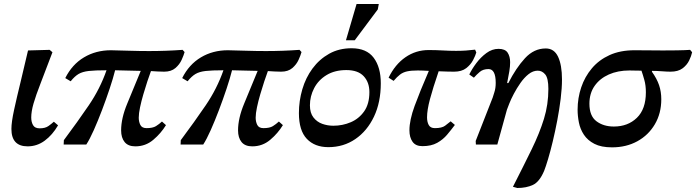

<svg xmlns="http://www.w3.org/2000/svg" viewBox="-20 -722 3477 959"><path d="M118 9Q37 9 37 -78Q37 -112 50.5 -174Q64 -236 83 -313.5Q102 -391 120 -470L228 -473L242 -461Q207 -368 183 -306.5Q159 -245 147.5 -205Q136 -165 136 -135Q136 -113 145 -97Q154 -81 178 -81Q206 -81 222 -92.5Q238 -104 249 -114L270 -96Q242 -48 203.5 -19.5Q165 9 118 9Z M333 -316 306 -332Q340 -400 399.5 -435.5Q459 -471 534 -471Q584 -470 630 -468.5Q676 -467 725 -467Q767 -467 809 -468.5Q851 -470 892 -473L902 -462Q898 -447 887.5 -423.5Q877 -400 856 -382Q835 -364 800 -364Q784 -364 766.5 -365Q749 -366 734 -367Q726 -346 716 -315.5Q706 -285 696 -251Q686 -217 679.5 -186Q673 -155 673 -134Q673 -114 681 -98Q689 -82 712 -82Q743 -82 759 -92Q775 -102 789 -115L809 -97Q784 -56 745.5 -23.5Q707 9 656 9Q620 9 602.5 -12.5Q585 -34 585 -71Q585 -131 615.5 -204.5Q646 -278 683 -368Q653 -369 617.5 -369.5Q582 -370 555 -371Q545 -331 527.5 -278.5Q510 -226 489.5 -172Q469 -118 448.5 -72Q428 -26 411 0H298L299 -22Q367 -113 423.5 -196Q480 -279 512 -371Q455 -371 423.5 -367.5Q392 -364 372.5 -352.5Q353 -341 333 -316Z M917 -316 890 -332Q924 -400 983.5 -435.5Q1043 -471 1118 -471Q1168 -470 1214 -468.5Q1260 -467 1309 -467Q1351 -467 1393 -468.5Q1435 -470 1476 -473L1486 -462Q1482 -447 1471.5 -423.5Q1461 -400 1440 -382Q1419 -364 1384 -364Q1368 -364 1350.5 -365Q1333 -366 1318 -367Q1310 -346 1300 -315.5Q1290 -285 1280 -251Q1270 -217 1263.5 -186Q1257 -155 1257 -134Q1257 -114 1265 -98Q1273 -82 1296 -82Q1327 -82 1343 -92Q1359 -102 1373 -115L1393 -97Q1368 -56 1329.5 -23.5Q1291 9 1240 9Q1204 9 1186.5 -12.5Q1169 -34 1169 -71Q1169 -131 1199.5 -204.5Q1230 -278 1267 -368Q1237 -369 1201.5 -369.5Q1166 -370 1139 -371Q1129 -331 1111.5 -278.5Q1094 -226 1073.5 -172Q1053 -118 1032.5 -72Q1012 -26 995 0H882L883 -22Q951 -113 1007.5 -196Q1064 -279 1096 -371Q1039 -371 1007.5 -367.5Q976 -364 956.5 -352.5Q937 -341 917 -316Z M1620 13Q1552 13 1512.5 -28.5Q1473 -70 1473 -157Q1473 -218 1490 -276Q1507 -334 1541 -380Q1575 -426 1624 -453.5Q1673 -481 1736 -481Q1811 -481 1846.5 -433.5Q1882 -386 1882 -306Q1882 -211 1848 -139.5Q1814 -68 1755 -27.5Q1696 13 1620 13ZM1645 -94Q1691 -94 1732 -111.5Q1773 -129 1799 -166Q1825 -203 1825 -262Q1825 -311 1796.5 -341.5Q1768 -372 1710 -372Q1652 -372 1611 -347Q1570 -322 1549 -281.5Q1528 -241 1528 -196Q1528 -158 1545.5 -135.5Q1563 -113 1589.5 -103.5Q1616 -94 1645 -94ZM1752 -521H1708L1761 -702H1872L1867 -675Z M2090 8Q2056 8 2040.5 -14Q2025 -36 2025 -71Q2025 -122 2051 -193Q2077 -264 2122 -368Q2105 -369 2091 -369.5Q2077 -370 2067 -370Q2034 -370 2013.5 -365.5Q1993 -361 1978 -349.5Q1963 -338 1946 -318L1921 -334Q1953 -400 2005 -436Q2057 -472 2121 -472Q2157 -472 2192 -470Q2227 -468 2258 -468Q2284 -468 2306.5 -469.5Q2329 -471 2353 -474L2359 -460Q2355 -445 2343 -422Q2331 -399 2308.5 -381.5Q2286 -364 2248 -364Q2236 -364 2215 -364.5Q2194 -365 2171 -366Q2142 -281 2127.5 -226.5Q2113 -172 2113 -136Q2113 -113 2121.5 -97.5Q2130 -82 2152 -82Q2187 -82 2203 -94Q2219 -106 2231 -116L2252 -98Q2234 -74 2213.5 -49.5Q2193 -25 2163.5 -8.5Q2134 8 2090 8Z M2564 217 2542 211Q2596 105 2635.5 24Q2675 -57 2697 -128.5Q2719 -200 2719 -278Q2719 -331 2703.5 -350Q2688 -369 2666 -369Q2642 -369 2620 -351.5Q2598 -334 2579.5 -307.5Q2561 -281 2546.5 -253.5Q2532 -226 2523.5 -204Q2515 -182 2512 -174L2464 0H2357L2356 -18L2441 -235Q2442 -240 2449 -260.5Q2456 -281 2456 -308Q2456 -377 2420 -377Q2393 -377 2376.5 -363Q2360 -349 2347 -334L2324 -350Q2337 -377 2359 -406.5Q2381 -436 2409.5 -457Q2438 -478 2470 -478Q2503 -478 2515.5 -459Q2528 -440 2528 -411Q2528 -390 2524 -366Q2520 -342 2513 -307H2519Q2557 -382 2602 -431Q2647 -480 2706 -480Q2748 -480 2767.5 -438.5Q2787 -397 2787 -325Q2787 -282 2780.5 -229Q2774 -176 2763.5 -121Q2753 -66 2741 -16Q2729 34 2717.5 72.5Q2706 111 2698 131Q2675 186 2642 201.5Q2609 217 2564 217Z M3037 14Q2983 14 2949 -3.5Q2915 -21 2896.5 -49Q2878 -77 2871.5 -110Q2865 -143 2865 -174Q2865 -232 2883 -285.5Q2901 -339 2936.5 -381Q2972 -423 3025 -447Q3078 -471 3149 -471Q3186 -471 3223.5 -470.5Q3261 -470 3291 -470Q3336 -470 3360.5 -470.5Q3385 -471 3399.5 -471.5Q3414 -472 3427 -473L3437 -461Q3433 -442 3422 -419.5Q3411 -397 3389 -380.5Q3367 -364 3329 -364Q3312 -364 3286.5 -366Q3261 -368 3237 -368L3236 -364Q3261 -329 3272 -296.5Q3283 -264 3283 -226Q3283 -156 3251 -101.5Q3219 -47 3163.5 -16.5Q3108 14 3037 14ZM3184 -369Q3167 -369 3151.5 -369.5Q3136 -370 3124 -370Q3066 -370 3021 -350Q2976 -330 2950 -293Q2924 -256 2924 -204Q2924 -143 2959 -116.5Q2994 -90 3046 -90Q3116 -90 3161 -133.5Q3206 -177 3206 -261Q3206 -295 3198.5 -322Q3191 -349 3184 -369Z"/></svg>

Font: STIX Two Text SemiBold
Style: Italic
Weight: 600
Italic angle: -12°
Designer: Ross Mills, John Hudson & Paul Hanslow, Tiro Typeworks Ltd; with prior portions MicroPress Inc. and Coen Hoffman, Elsevi
Foundry: Tiro Typeworks Ltd
Version: Version 2.13 b171